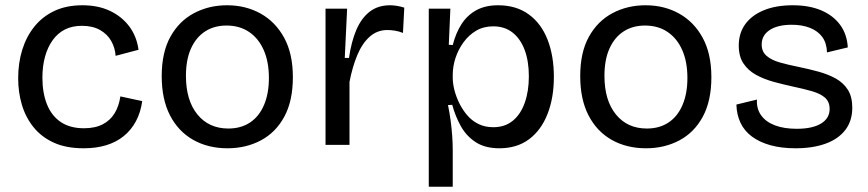

<svg xmlns="http://www.w3.org/2000/svg" viewBox="-20 -550 3297 729"><path d="M298 13Q231 13 184 -8.5Q137 -30 107 -67.5Q77 -105 63 -152.5Q49 -200 49 -253Q49 -311 64.5 -361Q80 -411 110.5 -449Q141 -487 186.5 -508.5Q232 -530 293 -530Q353 -530 398 -508.5Q443 -487 471 -449.5Q499 -412 506 -361L419 -338Q417 -368 402.5 -394Q388 -420 360 -436Q332 -452 291 -452Q254 -452 226.5 -438Q199 -424 180 -397.5Q161 -371 151 -335Q141 -299 141 -255Q141 -197 158.5 -153.5Q176 -110 211 -86.5Q246 -63 299 -63Q341 -63 370 -78Q399 -93 415.5 -120.5Q432 -148 437 -184L520 -166Q514 -123 496 -89.5Q478 -56 449.5 -33Q421 -10 383 1.5Q345 13 298 13Z M844 13Q770 13 713.5 -19Q657 -51 625.5 -112Q594 -173 594 -261Q594 -351 627 -410.5Q660 -470 716.5 -500Q773 -530 842 -530Q913 -530 969.5 -498.5Q1026 -467 1059 -406.5Q1092 -346 1092 -257Q1092 -167 1059.5 -107Q1027 -47 970.5 -17Q914 13 844 13ZM847 -62Q895 -62 929.5 -85Q964 -108 982.5 -151.5Q1001 -195 1001 -254Q1001 -315 981.5 -359.5Q962 -404 926 -428.5Q890 -453 840 -453Q793 -453 758.5 -430.5Q724 -408 705 -365.5Q686 -323 686 -262Q686 -169 729.5 -115.5Q773 -62 847 -62Z M1216 0V-276V-517H1298L1289 -330H1305Q1314 -392 1333 -436.5Q1352 -481 1383.5 -505.5Q1415 -530 1461 -530Q1472 -530 1485.5 -528Q1499 -526 1515 -521L1510 -425Q1495 -431 1480 -433.5Q1465 -436 1451 -436Q1412 -436 1383.5 -410.5Q1355 -385 1336.5 -340.5Q1318 -296 1307 -239V0Z M1608 159V-262V-517H1690L1684 -380L1699 -379Q1711 -426 1733 -459.5Q1755 -493 1789 -511.5Q1823 -530 1871 -530Q1940 -530 1987.5 -495.5Q2035 -461 2059 -399.5Q2083 -338 2083 -258Q2083 -179 2059 -117.5Q2035 -56 1989 -21.5Q1943 13 1876 13Q1822 13 1786.5 -10Q1751 -33 1730 -70.5Q1709 -108 1697 -152L1681 -151Q1687 -122 1691 -92Q1695 -62 1697 -33.5Q1699 -5 1699 21V159ZM1853 -67Q1897 -67 1927 -91.5Q1957 -116 1972.5 -160Q1988 -204 1988 -260Q1988 -318 1972 -360.5Q1956 -403 1926 -426.5Q1896 -450 1853 -450Q1816 -450 1788 -433.5Q1760 -417 1740 -389.5Q1720 -362 1709.5 -330Q1699 -298 1699 -266V-254Q1699 -234 1705 -209.5Q1711 -185 1723 -160Q1735 -135 1753 -113.5Q1771 -92 1796 -79.5Q1821 -67 1853 -67Z M2433 13Q2359 13 2302.5 -19Q2246 -51 2214.5 -112Q2183 -173 2183 -261Q2183 -351 2216 -410.5Q2249 -470 2305.5 -500Q2362 -530 2431 -530Q2502 -530 2558.5 -498.5Q2615 -467 2648 -406.5Q2681 -346 2681 -257Q2681 -167 2648.5 -107Q2616 -47 2559.5 -17Q2503 13 2433 13ZM2436 -62Q2484 -62 2518.5 -85Q2553 -108 2571.5 -151.5Q2590 -195 2590 -254Q2590 -315 2570.5 -359.5Q2551 -404 2515 -428.5Q2479 -453 2429 -453Q2382 -453 2347.5 -430.5Q2313 -408 2294 -365.5Q2275 -323 2275 -262Q2275 -169 2318.5 -115.5Q2362 -62 2436 -62Z M3001 13Q2947 13 2905.5 1.5Q2864 -10 2835 -31.5Q2806 -53 2791.5 -84Q2777 -115 2776 -153L2854 -172Q2852 -137 2870 -112Q2888 -87 2922.5 -74Q2957 -61 3005 -61Q3065 -61 3097.5 -81Q3130 -101 3130 -136Q3130 -164 3112 -179.5Q3094 -195 3062 -204Q3030 -213 2988 -222Q2951 -230 2915 -240Q2879 -250 2849.5 -266.5Q2820 -283 2802.5 -309.5Q2785 -336 2785 -377Q2785 -424 2809.5 -458Q2834 -492 2880 -511Q2926 -530 2990 -530Q3053 -530 3098.5 -510.5Q3144 -491 3170 -455.5Q3196 -420 3199 -370L3120 -351Q3119 -386 3102.5 -409Q3086 -432 3056 -444Q3026 -456 2986 -456Q2933 -456 2902.5 -436Q2872 -416 2872 -381Q2872 -354 2890.5 -338Q2909 -322 2940.5 -313Q2972 -304 3012 -296Q3051 -288 3087.5 -278Q3124 -268 3153 -252Q3182 -236 3199 -209.5Q3216 -183 3216 -141Q3216 -91 3189.5 -56.5Q3163 -22 3114.5 -4.5Q3066 13 3001 13Z"/></svg>

Font: Bricolage Grotesque 24pt
Style: Regular
Weight: 400
Designer: Mathieu Triay
Foundry: Atelier Triay
Version: Version 1.001;gftools[0.9.33.dev8+g029e19f]